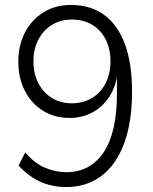

<svg xmlns="http://www.w3.org/2000/svg" viewBox="-20 -747 616 775"><path d="M247 8Q210 8 175.5 -1.5Q141 -11 110.5 -31Q80 -51 55 -79L82 -132Q118 -89 160.5 -70.5Q203 -52 248 -52Q297 -52 334.5 -72.5Q372 -93 398.5 -132.5Q425 -172 438.5 -231.5Q452 -291 452 -368V-454H455Q448 -398 421.5 -357Q395 -316 353.5 -293.5Q312 -271 261 -271Q200 -271 153.5 -300Q107 -329 80.5 -380Q54 -431 54 -498Q54 -565 81 -616.5Q108 -668 156 -697.5Q204 -727 266 -727Q346 -727 401 -686.5Q456 -646 484.5 -568Q513 -490 513 -378Q513 -254 481 -168Q449 -82 389.5 -37Q330 8 247 8ZM270 -330Q316 -330 351.5 -351.5Q387 -373 406.5 -411.5Q426 -450 426 -499Q426 -550 406.5 -588Q387 -626 352 -647Q317 -668 270 -668Q224 -668 189.5 -646.5Q155 -625 135 -587.5Q115 -550 115 -499Q115 -449 135 -411Q155 -373 189.5 -351.5Q224 -330 270 -330Z"/></svg>

Font: Nunitoga
Style: Light
Weight: 300
Designer: Vernon Adams
Foundry: Vernon Adams
Version: Version 1.0